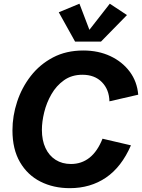

<svg xmlns="http://www.w3.org/2000/svg" viewBox="-20 -983 751 1016"><path d="M349.6 12.7Q262.7 12.7 194.1 -22Q125.5 -56.6 85.7 -125Q45.9 -193.4 45.9 -293Q45.9 -369.6 70.6 -444.6Q95.2 -519.5 142.8 -580.8Q190.4 -642.1 260.3 -679Q330.1 -715.8 420.9 -715.8Q500.5 -715.8 564 -686Q627.4 -656.2 666.5 -603.8Q705.6 -551.3 711.4 -481.9L559.1 -446.8Q557.6 -509.3 519.3 -548.3Q481 -587.4 416 -587.4Q359.4 -587.4 318.6 -558.3Q277.8 -529.3 252 -484.1Q226.1 -439 213.9 -388.9Q201.7 -338.9 201.7 -295.9Q201.7 -240.2 220.7 -199.7Q239.7 -159.2 274.4 -137.2Q309.1 -115.2 355.5 -115.2Q411.6 -115.2 453.6 -148.4Q495.6 -181.6 522.5 -249L672.9 -213.9Q623 -99.1 540.8 -43.2Q458.5 12.7 349.6 12.7ZM561 -963.4 651.9 -903.3 514.2 -762.7H377.4L291 -918L400.4 -963.4L453.1 -825.2Z"/></svg>

Font: Schibsted Grotesk
Style: Bold Italic
Weight: 700
Italic angle: -12°
Designer: Bakken & Baeck AS, Henrik Kongsvoll
Foundry: Schibsted ASA
Version: Version 1.100;gftools[0.9.25]